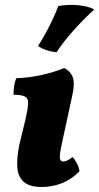

<svg xmlns="http://www.w3.org/2000/svg" viewBox="-20 -739 397 768"><path d="M148 9Q97 9 74 -12.5Q51 -34 49 -72.5Q47 -111 58 -163L83 -266Q92 -306 92.5 -326Q93 -346 79.5 -353Q66 -360 34 -360Q34 -377 36.5 -394.5Q39 -412 45 -426Q97 -428 146.5 -439Q196 -450 237 -467Q261 -455 270.5 -431.5Q280 -408 270 -361L229 -172Q218 -122 219.5 -107.5Q221 -93 233 -93Q240 -93 249 -97Q258 -101 270 -111Q279 -102 287.5 -85.5Q296 -69 298 -54Q266 -21 227 -6Q188 9 148 9ZM213 -715Q255 -722 294.5 -718Q334 -714 357 -701Q312 -660 272.5 -615.5Q233 -571 206 -530Q164 -534 132 -555Q158 -595 180.5 -640.5Q203 -686 213 -715Z"/></svg>

Font: Vollkorn ExtraBold
Style: Italic
Weight: 800
Italic angle: -11°
Designer: Friedrich Althausen
Foundry: Friedrich Althausen
Version: Version 5.000; ttfautohint (v1.8.3)